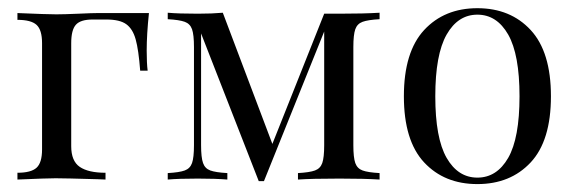

<svg xmlns="http://www.w3.org/2000/svg" viewBox="-20 -447 1430 478"><path d="M345.2 -321Q345.2 -289.5 347.6 -271H329Q325 -323.4 317.7 -349.2Q310.5 -375 294.4 -386.7Q278.2 -398.4 245.2 -398.4H210.5Q180.6 -398.4 169 -385.5Q157.3 -372.6 157.3 -339.5V-83.1Q157.3 -46 178.6 -31.5Q200 -16.9 242.7 -16.9V0L223.4 -0.8Q141.1 -3.2 118.5 -3.2Q97.6 -3.2 23.4 0V-16.9Q57.3 -16.9 71 -29.4Q84.7 -41.9 84.7 -75V-339.5Q84.7 -372.6 71 -385.1Q57.3 -397.6 23.4 -397.6V-414.5Q97.6 -411.3 120.2 -411.3Q138.7 -411.3 175.8 -412.9Q209.7 -414.5 225 -414.5H350.8Q345.2 -361.3 345.2 -321Z M859.7 -329.8V-85.5Q859.7 -54.8 864.5 -41.1Q869.4 -27.4 882.7 -22.6Q896 -17.7 925 -16.1V0Q887.9 -2.4 825 -2.4Q755.6 -2.4 721.8 0V-16.1Q750.8 -17.7 764.1 -22.6Q777.4 -27.4 782.3 -41.1Q787.1 -54.8 787.1 -85.5V-368.5L637.1 4H624.2L480.6 -363.7V-85.5Q480.6 -54.8 485.5 -41.1Q490.3 -27.4 503.6 -22.6Q516.9 -17.7 546 -16.1V0Q516.9 -2.4 472.6 -2.4Q424.2 -2.4 397.6 0V-16.1Q426.6 -17.7 439.9 -22.6Q453.2 -27.4 458.1 -41.1Q462.9 -54.8 462.9 -85.5V-329.8Q462.9 -360.5 458.1 -374.2Q453.2 -387.9 439.9 -392.7Q426.6 -397.6 397.6 -399.2V-415.3Q424.2 -412.9 472.6 -412.9Q508.1 -412.9 534.7 -415.3L658.1 -88.7L787.1 -412.9H825Q886.3 -412.9 925 -415.3V-399.2Q896 -397.6 882.7 -392.7Q869.4 -387.9 864.5 -374.2Q859.7 -360.5 859.7 -329.8Z M1351.6 -207.3Q1351.6 -96.8 1301.2 -42.7Q1250.8 11.3 1168.5 11.3Q1086.3 11.3 1035.9 -42.7Q985.5 -96.8 985.5 -207.3Q985.5 -317.7 1035.9 -372.2Q1086.3 -426.6 1168.5 -426.6Q1250.8 -426.6 1301.2 -372.2Q1351.6 -317.7 1351.6 -207.3ZM1063.7 -207.3Q1063.7 -103.2 1091.9 -54Q1120.2 -4.8 1168.5 -4.8Q1216.9 -4.8 1245.2 -54Q1273.4 -103.2 1273.4 -207.3Q1273.4 -311.3 1245.2 -360.9Q1216.9 -410.5 1168.5 -410.5Q1120.2 -410.5 1091.9 -360.9Q1063.7 -311.3 1063.7 -207.3Z"/></svg>

Font: Playfair Display
Style: Regular
Weight: 400
Designer: Claus Eggers Sørensen
Foundry: Claus Eggers Sørensen
Version: Version 1.005; ttfautohint (v1.2) -l 10 -r 42 -G 200 -x 21 -